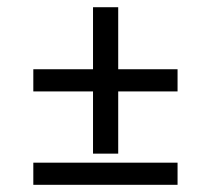

<svg xmlns="http://www.w3.org/2000/svg" viewBox="-20 -559 594 529"><path d="M236.3 -135.7V-307.1H71.8V-368.2H236.3V-539.1H305.7V-368.2H469.2V-307.1H305.7V-135.7ZM71.8 -49.8V-110.8H469.2V-49.8Z"/></svg>

Font: Elstob 8pt
Style: Bold Italic
Weight: 700
Italic angle: -20°
Designer: Peter S. Baker
Version: Version 1.015